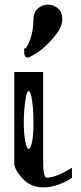

<svg xmlns="http://www.w3.org/2000/svg" viewBox="-20 -812 352 832"><path d="M125 -281.2Q125 -335 119.1 -376Q113.3 -417 104.5 -417Q95.7 -417 89.8 -376Q83 -328.1 83 -281.2Q83 -234.4 89.8 -198.2Q95.7 -167 104.5 -167Q113.3 -167 119.1 -198.2Q125 -228.5 125 -281.2ZM42 -103.5ZM167 -500V-110.4Q167 -42 182.6 -42Q221.7 -42 292 -85V-41Q226.6 0 167 0Q112.3 0 77.1 -39.1Q42 -78.1 42 -103.5V-500ZM250 -729.5Q250 -693.4 214.8 -652.3Q176.8 -607.4 145.5 -586.9Q109.4 -562.5 98.6 -562.5Q93.8 -562.5 90.8 -565.4Q87.9 -568.4 86.9 -573.2Q85 -581.1 85 -582V-591.8Q85 -594.7 84 -597.7V-600.6Q95.7 -600.6 110.4 -639.6Q125 -679.7 125 -729.5Q125 -758.8 144.5 -775.4Q164.1 -792 187.5 -792Q211.9 -792 231.4 -775.4Q250 -759.8 250 -729.5Z"/></svg>

Font: okolaksMetalik
Style: bold
Weight: 700
Width: 7
Version: Version 0.6